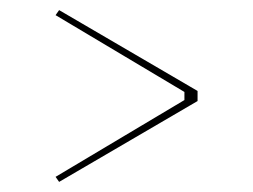

<svg xmlns="http://www.w3.org/2000/svg" viewBox="-20 -500 500 380"><path d="M97 -480 371 -320V-300L97 -140L90 -150L345 -302V-318L90 -470Z"/></svg>

Font: Kalnia Thin
Style: Regular
Weight: 250
Designer: Frida Medrano
Foundry: Frida Medrano
Version: Version 1.105